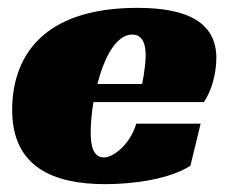

<svg xmlns="http://www.w3.org/2000/svg" viewBox="-20 -461 587 489"><path d="M499 -201C520 -230 531 -277 531 -313C531 -401 462 -441 330 -441C85 -441 11 -313 11 -181C11 -36 115 8 248 8C321 8 413 -5 465 -39L491 -146H327C311 -92 268 -60 245 -60C214 -60 211 -98 211 -123C211 -144 213 -172 218 -201ZM351 -320C351 -290 342 -247 342 -247H228C245 -313 275 -373 317 -373C335 -373 351 -361 351 -320Z"/></svg>

Font: Racing Sans One
Style: Regular
Weight: 400
Designer: Pablo Impallari, Rodrigo Fuenzalida
Foundry: Pablo Impallari, Rodrigo Fuenzalida
Version: Version 1.001